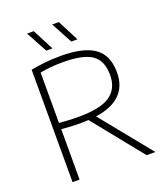

<svg xmlns="http://www.w3.org/2000/svg" viewBox="-167 -1056 1007 1169"><g transform="rotate(-20 337.0 -472.0)"><path d="M99 0V-728Q140 -736 186.5 -741.5Q233 -747 294 -747Q441 -747 511.5 -697Q582 -647 582 -536Q582 -358 370.5 -327L635.5 0H579L319.5 -322Q296.5 -320.5 271.5 -320.5Q233.5 -320.5 204.8 -322.2Q176 -324 144.5 -326.5V0ZM272 -361Q413.5 -361 475.2 -404.2Q537 -447.5 537 -534.5Q537 -629 479.8 -667.8Q422.5 -706.5 294 -706.5Q245.5 -706.5 212 -703Q178.5 -699.5 144.5 -693.5V-367Q180 -364 205.8 -362.5Q231.5 -361 272 -361ZM384.5 -807 310.5 -944.5H353.5L424.5 -807ZM222.5 -807 148 -944.5H191.5L262.5 -807Z"/></g></svg>

Font: Encode Sans SemiExpanded SemiExpanded ExtraLight
Style: Regular
Weight: 200
Width: 6
Designer: Multiple Designers
Foundry: Impallari Type
Version: Version 3.000; ttfautohint (v1.8.3) -l 8 -r 50 -G 200 -x 14 